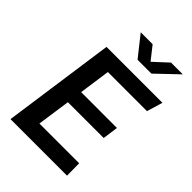

<svg xmlns="http://www.w3.org/2000/svg" viewBox="-253 -996 1107 1107"><g transform="rotate(45 300.0 -442.5)"><path d="M46 0 143 -686H599L570 -589H251L224 -398H516L503 -303H211L182 -100H506L507 0ZM322 -760 223 -885H320L398 -786H363L470 -885H566L435 -760Z"/></g></svg>

Font: Chivo Mono Medium Medium
Style: Italic
Weight: 500
Italic angle: -8.05°
Monospace: yes
Version: Version 1.008